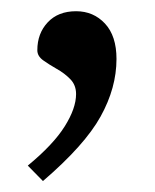

<svg xmlns="http://www.w3.org/2000/svg" viewBox="-20 -144 276 342"><path d="M29.5 151Q75 113.5 95.2 81.2Q115.5 49 115.5 23.5Q115.5 7.5 105.2 -3Q95 -13.5 81.2 -21.2Q67.5 -29 57 -36.5Q46.5 -44 46.5 -54.5Q46.5 -84.5 65 -104.2Q83.5 -124 115.5 -124Q146.5 -124 167 -102Q187.5 -80 187.5 -39Q187.5 12.5 159.2 63.5Q131 114.5 56.5 178.5Z"/></svg>

Font: Newsreader Text Medium
Style: Regular
Weight: 500
Designer: Hugues Gentile
Foundry: Production Type
Version: Version 1.001